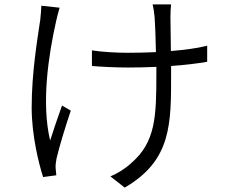

<svg xmlns="http://www.w3.org/2000/svg" viewBox="-20 -797 1040 873"><path d="M251 -762 168 -771C167 -754 166 -729 163 -707C151 -624 124 -470 124 -308C124 -182 156 -54 176 8L236 0C235 -10 234 -23 233 -32C232 -44 234 -62 237 -76C248 -125 279 -227 302 -294L262 -317C243 -265 222 -202 208 -158C167 -329 201 -549 235 -700C239 -719 246 -745 251 -762ZM398 -568V-497C440 -493 513 -490 562 -490C604 -490 648 -491 691 -493V-464C691 -267 688 -150 575 -54C551 -31 512 -7 482 5L547 56C761 -68 758 -235 758 -464V-497C818 -501 875 -508 922 -516V-589C874 -577 817 -570 757 -565L755 -720C755 -742 756 -761 758 -777H674C678 -761 681 -741 683 -719C685 -694 688 -624 689 -560C646 -558 603 -557 561 -557C507 -557 441 -561 398 -568Z"/></svg>

Font: Noto Sans CJK SC DemiLight
Style: Regular
Weight: 350
Designer: Ryoko NISHIZUKA 西塚涼子 (kana, bopomofo & ideographs); Paul D. Hunt (Latin, Greek & Cyrillic); Sandoll Communications 산돌커뮤니
Foundry: Adobe
Version: Version 2.004;hotconv 1.0.118;makeotfexe 2.5.65603